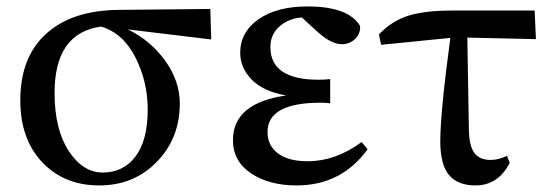

<svg xmlns="http://www.w3.org/2000/svg" viewBox="-20 -561 1711 596"><path d="M298.8 -25.4Q363.3 -25.4 400.9 -75.7Q438.5 -126 438.5 -220.7Q438.5 -307.6 400.4 -382.8Q362.3 -458 293.9 -478.5Q149.4 -459 149.4 -272.5Q149.4 -159.2 193.4 -92.3Q237.3 -25.4 298.8 -25.4ZM635.7 -438.5 377 -469.7Q447.3 -435.5 492.7 -372.6Q538.1 -309.6 538.1 -239.3Q538.1 -131.8 466.8 -58.6Q395.5 14.6 288.1 14.6Q179.7 14.6 111.3 -57.1Q43 -128.9 43 -250Q43 -382.8 122.6 -455.6Q202.1 -528.3 345.7 -530.3L632.8 -533.2Z M1102.5 -120.1 1121.1 -97.7Q1040 14.6 900.4 14.6Q815.4 14.6 759.3 -22.9Q703.1 -60.5 703.1 -126Q703.1 -241.2 868.2 -264.6Q796.9 -277.3 761.2 -314Q725.6 -350.6 725.6 -397.5Q725.6 -460.9 782.2 -501Q838.9 -541 934.6 -541Q1061.5 -541 1097.7 -480.5Q1099.6 -458 1083 -440.9Q1066.4 -423.8 1041 -423.8Q1007.8 -423.8 964.8 -462.9L917 -506.8Q876 -503.9 847.7 -479Q819.3 -454.1 819.3 -415Q819.3 -313.5 968.8 -313.5Q983.4 -313.5 1004.9 -315.4V-240.2Q993.2 -242.2 975.6 -242.2Q810.5 -242.2 810.5 -151.4Q810.5 -108.4 843.3 -84.5Q876 -60.5 933.6 -60.5Q1022.5 -60.5 1102.5 -120.1Z M1430.7 -444.3 1435.5 -158.2Q1436.5 -106.4 1453.1 -85.4Q1469.7 -64.5 1502.9 -64.5Q1526.4 -64.5 1553.7 -77.1L1562.5 -55.7Q1526.4 14.6 1456.1 14.6Q1400.4 14.6 1373.5 -18.1Q1346.7 -50.8 1346.7 -122.1Q1346.7 -210.9 1377.9 -443.4L1163.1 -421.9L1156.2 -454.1Q1196.3 -496.1 1247.1 -512.2Q1297.9 -528.3 1387.7 -528.3H1639.6L1643.6 -439.5Z"/></svg>

Font: Bpmf Zihi Serif SemiBold
Style: SemiBold
Weight: 600
Foundry: But Ko
Version: Version 1.320